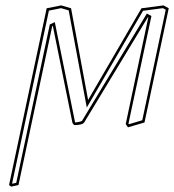

<svg xmlns="http://www.w3.org/2000/svg" viewBox="-20 -462 648 715"><path d="M448.2 0 532.2 -397 530.8 -397.9 293.5 -5.9Q287.1 3.4 258.3 3.9Q252 2 249.5 -5.9L176.8 -365.2L174.3 -363.8L48.8 227.1L21.5 232.9L13.7 227.1L153.8 -431.2L208 -441.9L244.6 -431.2L308.1 -89.8L506.8 -431.2L588.9 -441.9L608.4 -431.2L518.1 -5.9L456.5 12.2ZM458.5 -2 460.4 0.5 509.8 -14.2 597.2 -425.8 586.9 -431.6 512.7 -421.9 303.2 -61.5 235.8 -423.3 207.5 -431.6 162.1 -422.4 24.9 222.2 40.5 218.8 165.5 -371.1 184.1 -379.4 259.3 -7.8Q259.3 -7.8 259.8 -5.9Q276.4 -7.3 285.2 -11.7L526.9 -411.6L543.9 -402.3Z"/></svg>

Font: Linux Biolinum Outline O
Style: Italic
Weight: 400
Italic angle: -12°
Designer: Philipp H. Poll
Foundry: Philipp H. Poll
Version: Version 0.6.2